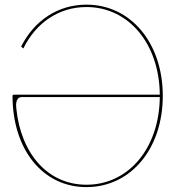

<svg xmlns="http://www.w3.org/2000/svg" viewBox="-20 -782 735 805"><path d="M650 -385H37.5C35.5 -385 32.5 -383.5 32.5 -380C32.5 -158 157 2.5 342.5 2.5C528 2.5 662.5 -158 662.5 -380C662.5 -602 528 -762.5 342.5 -762.5C222 -762.5 123 -695 68.5 -586.5L78 -579C130.5 -686 226 -752.5 342.5 -752.5C519.5 -752.5 648 -598.5 650 -385ZM650 -375C648 -161.5 519.5 -7.5 342.5 -7.5C179.5 -7.5 68 -138.5 48.5 -326C48.5 -328 47.5 -335.5 47.5 -341C47.5 -357.5 53 -375 70.5 -375Z"/></svg>

Font: Znikomit
Style: Regular
Weight: 100
Designer: gluk
Foundry: gluk
Version: Version 0.55